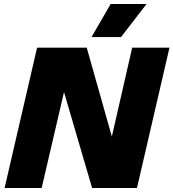

<svg xmlns="http://www.w3.org/2000/svg" viewBox="-20 -943 870 963"><path d="M535 -923H715L587 -757H439ZM3 0 166 -704H415L541 -258L643 -704H830L667 0H442L301 -481L189 0Z"/></svg>

Font: Prodigy Sans ExtraBold
Style: Italic
Weight: 800
Italic angle: -13°
Designer: Wei Huang
Foundry: Wei Huang
Version: Version 1.003; ttfautohint (v1.8.3)